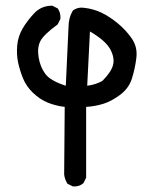

<svg xmlns="http://www.w3.org/2000/svg" viewBox="-20 -540 540 691"><path d="M242.2 130.9 222.7 121.1Q212.9 105.5 210.9 87.9L212.9 -155.3Q179.7 -159.2 151.4 -170.9Q123 -182.6 98.6 -206.1Q74.2 -229.5 62.5 -258.8Q50.8 -288.1 44.9 -316.4Q39.1 -344.7 42 -377Q44.9 -409.2 61.5 -437.5Q78.1 -465.8 103.5 -492.7Q128.9 -519.5 168 -519.5L187.5 -509.8Q199.2 -494.1 197.3 -471.7L187.5 -452.1Q136.7 -415 125 -391.6Q113.3 -368.2 119.1 -333Q125 -297.9 143.6 -273.4Q162.1 -249 216.8 -231.4L226.6 -442.4Q226.6 -475.6 242.2 -502Q260.7 -515.6 284.2 -511.7Q317.4 -507.8 345.7 -494.1Q374 -480.5 403.8 -456.1Q433.6 -431.6 454.6 -400.9Q475.6 -370.1 470.7 -331.1Q465.8 -292 454.6 -256.8Q443.4 -221.7 411.6 -198.2Q379.9 -174.8 350.6 -166Q321.3 -157.2 290 -155.3V99.6L280.3 119.1Q264.6 132.8 242.2 130.9ZM348.6 -249Q379.9 -280.3 386.7 -305.7Q393.6 -331.1 377 -362.3Q360.4 -393.6 303.7 -426.8L293.9 -231.4Q325.2 -235.4 348.6 -249Z"/></svg>

Font: NaikaiFont
Style: Regular
Weight: 400
Version: Version 1.67